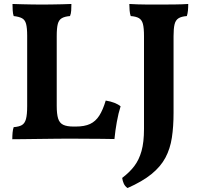

<svg xmlns="http://www.w3.org/2000/svg" viewBox="-20 -699 1005 968"><path d="M362 -61Q406 -61 434 -74Q462 -87 480.5 -116Q499 -145 513 -192Q538 -188 557 -180.5Q576 -173 588 -163Q577 -129 569 -84.5Q561 -40 557 2Q532 1 493.5 1Q455 1 411 0.5Q367 0 328 0Q301 0 260 0.5Q219 1 176 1.5Q133 2 96.5 2.5Q60 3 42 3Q42 -15 43.5 -31Q45 -47 49 -58Q76 -60 90.5 -68.5Q105 -77 111 -99Q117 -121 117 -164V-519Q117 -558 111.5 -578.5Q106 -599 91 -607Q76 -615 49 -618Q45 -629 44 -647Q43 -665 43 -679Q69 -678 93 -677.5Q117 -677 141.5 -676.5Q166 -676 192 -676Q215 -676 241.5 -676.5Q268 -677 294 -677.5Q320 -678 340 -679Q340 -662 339 -646Q338 -630 333 -618Q307 -616 292 -607.5Q277 -599 271.5 -578.5Q266 -558 266 -517V-166Q266 -124 273 -101.5Q280 -79 298.5 -70Q317 -61 350 -61ZM855 -130Q855 -61 846.5 -5Q838 51 814 96Q790 141 744 178.5Q698 216 623 249Q610 240 604 226.5Q598 213 596 198Q633 170 657 138.5Q681 107 693.5 62.5Q706 18 706 -49V-517Q706 -558 700.5 -578.5Q695 -599 680.5 -607.5Q666 -616 639 -618Q635 -629 633.5 -646Q632 -663 632 -679Q650 -678 675 -677Q700 -676 728 -676Q756 -676 780 -676Q818 -676 860.5 -676.5Q903 -677 929 -679Q929 -661 927.5 -645.5Q926 -630 922 -618Q894 -616 879.5 -606.5Q865 -597 860 -576Q855 -555 855 -517Z"/></svg>

Font: Vollkorn
Style: Bold
Weight: 700
Designer: Friedrich Althausen
Foundry: Friedrich Althausen
Version: Version 5.000